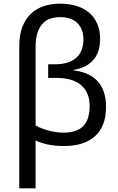

<svg xmlns="http://www.w3.org/2000/svg" viewBox="-20 -785 642 1045"><path d="M308.1 -765.1Q355 -765.1 394.8 -753.2Q434.6 -741.2 463.4 -717.3Q492.2 -693.4 508.5 -657.2Q524.9 -621.1 524.9 -573.2Q524.9 -500.5 487.8 -458.3Q450.7 -416 380.9 -404.8V-401.9Q466.8 -391.6 512 -342.3Q557.1 -293 557.1 -202.1Q557.1 -149.4 541.7 -109.9Q526.4 -70.3 497.1 -43.7Q467.8 -17.1 425.5 -3.7Q383.3 9.8 330.1 9.8Q283.2 9.8 243.2 2Q203.1 -5.9 173.8 -21V240.2H85V-535.2Q85 -595.2 101.8 -638.7Q118.7 -682.1 148.2 -710.2Q177.7 -738.3 218.8 -751.7Q259.8 -765.1 308.1 -765.1ZM308.1 -691.9Q280.8 -691.9 256.3 -684.3Q231.9 -676.8 213.6 -658.2Q195.3 -639.6 184.6 -608.6Q173.8 -577.6 173.8 -530.8V-102.1Q189.5 -93.3 208.5 -85.9Q227.5 -78.6 247.6 -73.5Q267.6 -68.4 287.6 -65.7Q307.6 -63 325.2 -63Q364.3 -63 391.4 -72.8Q418.5 -82.5 435.5 -101.3Q452.6 -120.1 460.2 -147.2Q467.8 -174.3 467.8 -209Q467.8 -248 454.8 -276.6Q441.9 -305.2 418.5 -324Q395 -342.8 362.8 -351.8Q330.6 -360.8 292 -360.8H242.2V-435.1H279.8Q319.8 -435.1 348.9 -444.8Q377.9 -454.6 397 -472.4Q416 -490.2 425 -515.1Q434.1 -540 434.1 -569.8Q434.1 -600.6 424.8 -623.5Q415.5 -646.5 398.9 -661.6Q382.3 -676.8 359.1 -684.3Q335.9 -691.9 308.1 -691.9Z"/></svg>

Font: Genotype
Style: Regular
Weight: 400
Foundry: Ascender Corporation
Version: Version 1.00